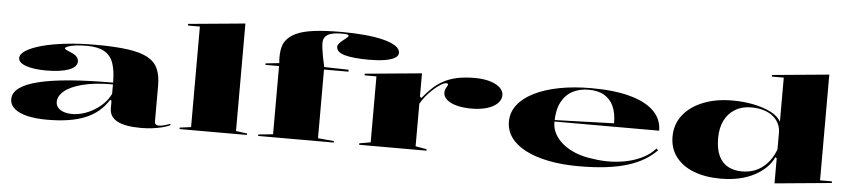

<svg xmlns="http://www.w3.org/2000/svg" viewBox="-44 -1010 5709 1290"><g transform="rotate(5 2810.5 -365.0)"><path d="M577 -515Q709 -515 795 -503Q881 -491 930 -464Q979 -437 999 -391.5Q1019 -346 1019 -281V-36Q1019 -23 1026.5 -17Q1034 -11 1047 -11Q1062 -11 1082.5 -16.5Q1103 -22 1124 -30V-20Q1103 -10 1072 -2Q1041 6 1004 10.5Q967 15 930 15Q822 15 769 -13Q716 -41 716 -98Q716 -114 716 -122Q716 -130 716 -136Q716 -142 716 -149L707 -156Q679 -110 639.5 -77.5Q600 -45 549 -24.5Q498 -4 434.5 5.5Q371 15 294 15Q219 15 163 2Q107 -11 75.5 -37.5Q44 -64 44 -102Q44 -188 213 -230Q382 -272 716 -272Q716 -353 698 -404Q680 -455 636.5 -479Q593 -503 518 -503Q475 -503 442.5 -498.5Q410 -494 392 -487Q374 -480 374 -473Q374 -469 384 -463.5Q394 -458 419 -448Q468 -428 468 -393Q468 -355 412.5 -334.5Q357 -314 259 -314Q177 -314 125 -332Q73 -350 73 -382Q73 -409 111 -433Q149 -457 217 -475.5Q285 -494 377 -504.5Q469 -515 577 -515ZM716 -260Q594 -260 512.5 -239Q431 -218 390.5 -184Q350 -150 350 -110Q350 -87 365 -70.5Q380 -54 405 -46Q430 -38 461 -38Q494 -38 531 -48.5Q568 -59 604 -80Q640 -101 669.5 -130.5Q699 -160 716 -197Z M1567 -20 1642 -10V0H1188V-10L1264 -20V-698H1184V-709L1567 -745Z M1718 0V-10L1817 -20V-480H1725V-490L1817 -500Q1812 -546 1818 -586Q1824 -626 1841 -649Q1866 -684 1911.5 -705Q1957 -726 2031.5 -735.5Q2106 -745 2216 -745Q2299 -745 2371 -738.5Q2443 -732 2497 -718.5Q2551 -705 2581.5 -685Q2612 -665 2612 -639Q2612 -617 2587.5 -603Q2563 -589 2518.5 -582Q2474 -575 2415 -575Q2311 -575 2253 -590.5Q2195 -606 2195 -644Q2195 -655 2205.5 -667Q2216 -679 2230 -689.5Q2244 -700 2254.5 -709Q2265 -718 2265 -723Q2265 -729 2255.5 -731.5Q2246 -734 2218 -734Q2151 -734 2122.5 -715.5Q2094 -697 2094 -661Q2094 -647 2097 -622Q2100 -597 2106 -565.5Q2112 -534 2120 -500L2285 -496V-483H2120V-20L2228 -10V0Z M2399 0V-10L2475 -23V-468H2395V-479L2778 -515V-358L2789 -350Q2821 -390 2852 -419Q2883 -448 2919 -468Q2963 -493 3015.5 -504Q3068 -515 3134 -515Q3192 -515 3235.5 -502.5Q3279 -490 3304 -467.5Q3329 -445 3329 -416Q3329 -384 3303.5 -359.5Q3278 -335 3233.5 -321.5Q3189 -308 3131 -308Q3072 -308 3029 -319.5Q2986 -331 2962.5 -352Q2939 -373 2939 -399Q2939 -414 2944 -424.5Q2949 -435 2954 -443Q2959 -451 2959 -456Q2959 -463 2946 -463Q2932 -463 2908 -448Q2884 -433 2856 -407Q2832 -385 2812 -360Q2792 -335 2778 -310V-23L2853 -10V0Z M3921 -515Q4075 -515 4181.5 -486Q4288 -457 4343.5 -402.5Q4399 -348 4399 -270H3691V-280L4093 -293Q4093 -360 4072.5 -406.5Q4052 -453 4010 -478Q3968 -503 3903 -503Q3841 -503 3793.5 -477Q3746 -451 3719.5 -398.5Q3693 -346 3693 -264Q3693 -223 3713 -186.5Q3733 -150 3770 -120Q3807 -90 3858.5 -70Q3910 -50 3971 -43Q4034 -33 4095 -35Q4156 -37 4211 -50Q4266 -63 4312.5 -87.5Q4359 -112 4391 -148L4404 -139Q4369 -102 4321.5 -73.5Q4274 -45 4210.5 -25Q4147 -5 4065.5 5Q3984 15 3881 15Q3767 15 3675.5 -3.5Q3584 -22 3520 -55.5Q3456 -89 3422 -136.5Q3388 -184 3388 -243Q3388 -306 3426.5 -356Q3465 -406 3536 -441.5Q3607 -477 3704.5 -496Q3802 -515 3921 -515Z M5505 -745V-32H5585V-21L5202 15V-154L5193 -161Q5175 -122 5143 -90.5Q5111 -59 5066 -35Q5021 -11 4964 2Q4907 15 4838 15Q4734 15 4656.5 -15Q4579 -45 4535.5 -102Q4492 -159 4492 -238Q4492 -322 4540.5 -384Q4589 -446 4675 -480.5Q4761 -515 4873 -515Q4950 -515 5017.5 -501Q5085 -487 5133.5 -462Q5182 -437 5202 -401V-698H5122V-709ZM5002 -480Q4940 -480 4893.5 -452Q4847 -424 4822.5 -373.5Q4798 -323 4798 -255Q4798 -180 4821 -133.5Q4844 -87 4884.5 -66.5Q4925 -46 4976 -46Q5021 -46 5057 -59Q5093 -72 5121 -95.5Q5149 -119 5169 -149Q5189 -179 5202 -214V-328Q5202 -359 5188.5 -387Q5175 -415 5149.5 -436Q5124 -457 5086.5 -468.5Q5049 -480 5002 -480Z"/></g></svg>

Font: Kalnia Expanded Medium
Style: Regular
Weight: 500
Width: 7
Designer: Frida Medrano
Foundry: Frida Medrano
Version: Version 1.105